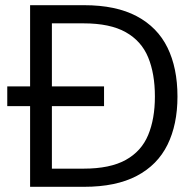

<svg xmlns="http://www.w3.org/2000/svg" viewBox="-20 -720 751 740"><path d="M8 -311V-387H381V-311ZM96 0V-700H304Q427 -700 507 -657.5Q587 -615 625.5 -536.5Q664 -458 664 -348Q664 -240 625.5 -162Q587 -84 507 -42Q427 0 304 0ZM180 -70H302Q404 -70 464.5 -103.5Q525 -137 551 -199.5Q577 -262 577 -348Q577 -436 551 -499Q525 -562 464.5 -596Q404 -630 302 -630H180Z"/></svg>

Font: DM Sans 17pt
Style: Regular
Weight: 400
Version: Version 4.004;gftools[0.9.30]